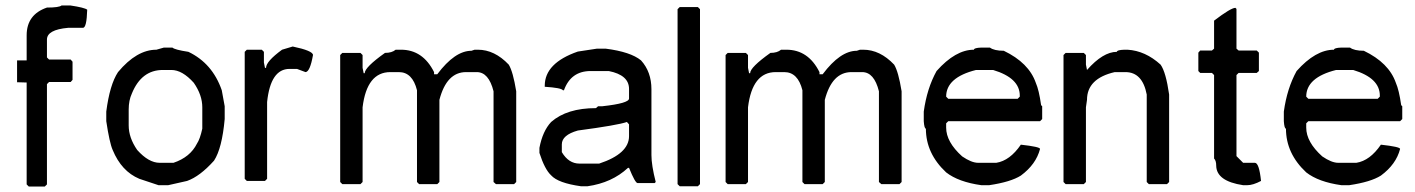

<svg xmlns="http://www.w3.org/2000/svg" viewBox="-20 -682 5182 703"><path d="M77.6 -379.9 42.5 -380.9V-460.9H77.6V-552.7Q77.6 -628.9 151.9 -654.3Q196.8 -654.3 205.6 -662.1H236.8Q289.6 -654.3 299.3 -646.5Q297.4 -580.1 283.7 -580.1H229Q151.9 -573.2 151.9 -537.1V-471.7L159.7 -463.9H238.8L245.6 -456.1V-389.6L238.8 -381.8H159.7L151.9 -374V-6.8L144 1H85.4L77.6 -6.8Z M580.1 -507.8H611.3Q619.1 -500 669.9 -492.2Q757.8 -450.2 792 -351.6Q799.3 -309.6 802.7 -293V-246.1Q793 -138.7 763.7 -93.8Q711.9 -36.1 665 -19.5L595.7 -3.9H560.5L490.2 -27.3Q424.8 -54.7 392.6 -132.8Q380.9 -159.2 369.1 -238.3V-273.4Q381.8 -372.1 412.1 -418Q480.5 -500 552.7 -500Q552.7 -500 580.1 -507.8ZM451.2 -281.2V-222.7Q451.2 -177.7 482.4 -132.8Q524.4 -85.9 564.5 -85.9H615.2Q676.3 -106.4 701.2 -156.2Q712.4 -172.9 720.7 -210.9V-289.1Q720.7 -334 689.5 -378.9Q647.5 -425.8 607.4 -425.8H576.2Q498 -425.8 462.9 -339.8Q451.2 -314.5 451.2 -281.2Z M1051.8 -511.7Q1126 -496.1 1126 -480.5Q1115.2 -418.9 1098.6 -418L1067.4 -429.7H1040Q970.7 -429.7 958 -308.6V-27.3L950.2 -19.5H883.8L876 -27.3V-492.2L883.8 -500H938.5L946.3 -492.2V-453.1L950.2 -433.6H954.1Q954.1 -457 1012.7 -500Z M1428.7 -500H1448.2Q1528.3 -500 1569.3 -418V-410.2H1581.1Q1645.5 -496.1 1706.1 -496.1L1717.8 -500H1729.5Q1791 -500 1842.8 -445.3Q1858.4 -419.9 1870.1 -347.7V-15.6L1862.3 -7.8H1795.9L1787.1 -15.6V-347.7Q1769.5 -418 1725.6 -418H1686.5Q1615.2 -418 1588.9 -316.4V-15.6L1581.1 -7.8H1514.6L1506.8 -15.6V-351.6Q1490.2 -418 1440.4 -418H1409.2Q1323.2 -418 1307.6 -289.1V-15.6L1299.8 -7.8H1233.4L1225.6 -15.6V-480.5L1233.4 -488.3H1299.8L1307.6 -480.5V-433.6L1311.5 -414.1H1315.4Q1315.4 -435.5 1389.6 -488.3Q1415 -488.3 1428.7 -500Z M2166 -503.9H2197.3Q2289.1 -492.2 2327.1 -460.9Q2365.2 -418.9 2365.2 -355Q2365.2 -353 2365.2 -351.6V-114.3Q2365.2 -77.1 2380.9 -15.6L2377 -11.7H2314.5Q2305.7 -11.7 2283.2 -67.4H2279.3Q2220.7 -12.7 2130.9 0H2107.4Q2023.4 -11.7 1998 -40Q1974.6 -61.5 1955.1 -122.1V-140.6Q1966.8 -202.1 1998 -235.4Q2055.7 -286.1 2162.1 -286.1L2169.9 -293H2185.5Q2283.2 -303.7 2283.2 -321.3V-356.4Q2283.2 -407.2 2209 -421.9H2142.6Q2070.3 -421.9 2044.9 -351.6H2041Q2035.2 -360.4 1974.6 -364.3V-368.2Q1974.6 -451.2 2095.7 -493.2ZM2037.1 -153.3V-125Q2062 -83 2101.6 -83Q2102.5 -83 2103.5 -83H2173.8Q2283.2 -119.1 2283.2 -183.6V-226.6L2275.4 -235.4Q2242.2 -223.6 2095.7 -204.1Q2037.1 -187.5 2037.1 -153.3Z M2468.8 -656.2H2535.2L2543 -648.4V-7.8L2535.2 0H2468.8L2460.9 -7.8V-648.4Z M2839.8 -500H2859.4Q2939.5 -500 2980.5 -418V-410.2H2992.2Q3056.6 -496.1 3117.2 -496.1L3128.9 -500H3140.6Q3202.1 -500 3253.9 -445.3Q3269.5 -419.9 3281.2 -347.7V-15.6L3273.4 -7.8H3207L3198.2 -15.6V-347.7Q3180.7 -418 3136.7 -418H3097.7Q3026.4 -418 3000 -316.4V-15.6L2992.2 -7.8H2925.8L2918 -15.6V-351.6Q2901.4 -418 2851.6 -418H2820.3Q2734.4 -418 2718.8 -289.1V-15.6L2710.9 -7.8H2644.5L2636.7 -15.6V-480.5L2644.5 -488.3H2710.9L2718.8 -480.5V-433.6L2722.7 -414.1H2726.6Q2726.6 -435.5 2800.8 -488.3Q2826.2 -488.3 2839.8 -500Z M3573.2 -507.8H3604.5Q3620.1 -496.1 3655.3 -496.1Q3747.1 -452.1 3772.5 -378.9Q3784.2 -352.5 3792 -296.9L3795.9 -293V-246.1L3788.1 -238.3H3452.1L3444.3 -230.5V-214.8Q3444.3 -162.1 3502.9 -109.4Q3537.1 -85.9 3561.5 -85.9H3627.9Q3677.7 -93.8 3717.8 -152.3Q3788.1 -144.5 3788.1 -136.7Q3773.4 -80.1 3717.8 -39.1Q3680.7 -15.6 3601.6 -3.9H3573.2Q3489.3 -15.6 3444.3 -50.8Q3370.1 -120.1 3370.1 -210.9Q3364.3 -210.9 3362.3 -238.3V-273.4Q3374 -358.4 3409.2 -421.9Q3478.5 -500 3545.9 -500Q3545.9 -506.8 3573.2 -507.8ZM3444.3 -328.1 3452.1 -320.3H3706.1L3713.9 -328.1V-332Q3713.9 -396.5 3616.2 -425.8H3553.7Q3444.3 -398.4 3444.3 -328.1Z M4096.7 -500H4108.4Q4173.8 -496.1 4229.5 -445.3Q4249 -418 4260.7 -335.9V-15.6L4252.9 -7.8H4186.5L4178.7 -15.6V-335.9Q4163.1 -418 4100.6 -418H4061.5Q3960 -394.5 3960 -316.4L3956.1 -289.1V-15.6L3948.2 -7.8H3881.8L3874 -15.6V-480.5L3881.8 -488.3H3948.2L3956.1 -480.5V-445.3L3960 -425.8Q4018.6 -492.2 4069.3 -492.2Q4069.3 -499 4096.7 -500Z M4503.4 -653.3 4507.3 -649.4V-503.9L4515.1 -497.1H4581.5L4589.4 -489.3V-421.9L4581.5 -415H4515.1L4507.3 -407.2V-110.4L4531.7 -85.9H4574.7Q4590.3 -85.9 4597.2 -19.5Q4567.9 -3.9 4546.4 -3.9H4531.7Q4434.1 -18.6 4433.1 -75.2Q4433.1 -93.8 4425.3 -101.6V-407.2L4417.5 -415H4374.5L4367.7 -421.9V-489.3L4374.5 -497.1H4417.5L4425.3 -503.9V-606.4Q4486.8 -653.3 4503.4 -653.3Z M4891.6 -507.8H4922.9Q4938.5 -496.1 4973.6 -496.1Q5065.4 -452.1 5090.8 -378.9Q5102.5 -352.5 5110.4 -296.9L5114.3 -293V-246.1L5106.4 -238.3H4770.5L4762.7 -230.5V-214.8Q4762.7 -162.1 4821.3 -109.4Q4855.5 -85.9 4879.9 -85.9H4946.3Q4996.1 -93.8 5036.1 -152.3Q5106.4 -144.5 5106.4 -136.7Q5091.8 -80.1 5036.1 -39.1Q4999 -15.6 4919.9 -3.9H4891.6Q4807.6 -15.6 4762.7 -50.8Q4688.5 -120.1 4688.5 -210.9Q4682.6 -210.9 4680.7 -238.3V-273.4Q4692.4 -358.4 4727.5 -421.9Q4796.9 -500 4864.3 -500Q4864.3 -506.8 4891.6 -507.8ZM4762.7 -328.1 4770.5 -320.3H5024.4L5032.2 -328.1V-332Q5032.2 -396.5 4934.6 -425.8H4872.1Q4762.7 -398.4 4762.7 -328.1Z"/></svg>

Font: LaylaThuluth
Style: Regular
Weight: 400
Version: Version 2.0